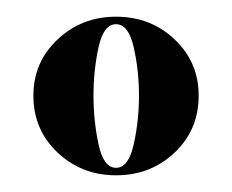

<svg xmlns="http://www.w3.org/2000/svg" viewBox="-20 -780 278 230"><path d="M119 -570Q78 -570 49 -597.2Q20 -624.5 20 -665.5Q20 -705.5 49 -732.8Q78 -760 119 -760Q160.5 -760 189.2 -732.8Q218 -705.5 218 -665.5Q218 -624.5 189.2 -597.2Q160.5 -570 119 -570ZM119 -579Q134 -579 140.2 -607.2Q146.5 -635.5 146.5 -665.5Q146.5 -695.5 140.2 -723.2Q134 -751 119 -751Q104 -751 98 -723.2Q92 -695.5 92 -665.5Q92 -635.5 98 -607.2Q104 -579 119 -579Z"/></svg>

Font: Imbue 100pt Black
Style: Regular
Weight: 900
Designer: Tyler Finck
Foundry: Etcetera Type Company
Version: Version 1.102; ttfautohint (v1.8.3)